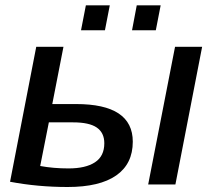

<svg xmlns="http://www.w3.org/2000/svg" viewBox="-20 -708 815 737"><path d="M755.9 -528.3 653.3 0H548.8L651.9 -528.3ZM489.7 -164.1Q489.7 -79.1 426.3 -34.7Q362.8 9.8 239.7 9.8Q125 9.8 18.6 -10.3L119.1 -528.3H223.6L180.7 -308.6H272Q380.9 -308.6 435.3 -272.5Q489.7 -236.3 489.7 -164.1ZM134.3 -70.8Q184.6 -61.5 243.2 -61.5Q308.6 -61.5 344.5 -85Q380.4 -108.4 380.4 -158.2Q380.4 -198.2 351.6 -218.3Q322.8 -238.3 260.7 -238.3H167.5ZM596.7 -687.5 578.1 -591.8H486.8L504.9 -687.5ZM401.4 -687.5 382.8 -591.8H291L309.6 -687.5Z"/></svg>

Font: Arimo Medium
Style: Italic
Weight: 500
Italic angle: -12°
Designer: Steve Matteson
Foundry: Monotype Imaging Inc.
Version: Version 1.33